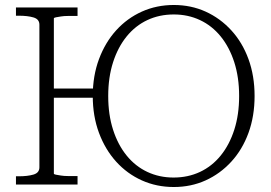

<svg xmlns="http://www.w3.org/2000/svg" viewBox="-20 -740 1087 770"><path d="M179 -385H378V-348H179ZM44 0V-33H55Q91 -33 114.5 -40Q138 -47 138 -69V-641Q138 -663 114.5 -670Q91 -677 55 -677H44V-710H291V-676H282Q268 -676 252.5 -676Q237 -676 224.5 -674Q212 -672 204 -670.5Q196 -669 196 -666V-44Q196 -41 204 -39.5Q212 -38 224.5 -36Q237 -34 252.5 -34Q268 -34 282 -34H291V0ZM677 10Q608 10 549 -16.5Q490 -43 446 -91.5Q402 -140 377 -207Q352 -274 352 -355Q352 -436 377 -503Q402 -570 446 -618.5Q490 -667 549 -693.5Q608 -720 677 -720Q746 -720 804.5 -693.5Q863 -667 907.5 -618.5Q952 -570 976.5 -503Q1001 -436 1001 -355Q1001 -274 976.5 -207Q952 -140 907.5 -91.5Q863 -43 804.5 -16.5Q746 10 677 10ZM676 -28Q734 -28 782 -50.5Q830 -73 865 -116Q900 -159 919.5 -219.5Q939 -280 939 -355Q939 -430 919.5 -490.5Q900 -551 865 -594Q830 -637 782 -659.5Q734 -682 677 -682Q619 -682 571 -659.5Q523 -637 488 -594Q453 -551 433.5 -490.5Q414 -430 414 -355Q414 -280 433.5 -219.5Q453 -159 488 -116Q523 -73 571 -50.5Q619 -28 676 -28Z"/></svg>

Font: Roboto Serif 36pt ExtraLight
Style: Regular
Weight: 250
Designer: Greg Gazdowicz
Foundry: Commercial Type
Version: Version 1.008